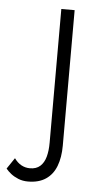

<svg xmlns="http://www.w3.org/2000/svg" viewBox="-129 -493 401 747"><g transform="rotate(5 72.0 -120.0)"><path d="M-49 134 -78 177Q-70 187 -58 196.5Q-46 206 -29 213Q-12 220 9 220Q51 220 78.5 201.5Q106 183 119 149Q132 115 132 69V-460H80V63Q80 94 73.5 117.5Q67 141 52 154.5Q37 168 12 168Q-6 168 -21.5 159.5Q-37 151 -49 134Z"/></g></svg>

Font: Jost Light
Style: Regular
Weight: 300
Version: Version 3.710